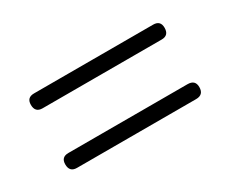

<svg xmlns="http://www.w3.org/2000/svg" viewBox="-48 -464 535 447"><g transform="rotate(-30 219.5 -240.0)"><path d="M219.7 -139.6Q179.7 -139.6 129.9 -139.6Q80.1 -139.6 59.6 -139.6Q40 -139.6 40 -160.2Q40 -179.7 59.6 -179.7Q80.1 -179.7 129.9 -179.7Q179.7 -179.7 219.7 -179.7Q259.8 -179.7 309.6 -179.7Q360.4 -179.7 379.9 -179.7Q400.4 -179.7 400.4 -160.2Q400.4 -139.6 379.9 -139.6Q360.4 -139.6 309.6 -139.6Q259.8 -139.6 219.7 -139.6ZM219.7 -299.8Q179.7 -299.8 129.9 -299.8Q80.1 -299.8 59.6 -299.8Q40 -299.8 40 -320.3Q40 -339.8 59.6 -339.8Q80.1 -339.8 129.9 -339.8Q179.7 -339.8 219.7 -339.8Q259.8 -339.8 309.6 -339.8Q360.4 -339.8 379.9 -339.8Q399.4 -339.8 399.4 -320.3Q399.4 -299.8 379.9 -299.8Q360.4 -299.8 309.6 -299.8Q259.8 -299.8 219.7 -299.8Z"/></g></svg>

Font: Demofont
Style: Regular
Weight: 400
Version: Version 1.0